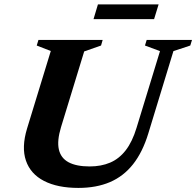

<svg xmlns="http://www.w3.org/2000/svg" viewBox="-20 -862 914 894"><path d="M264 -269.5Q245 -207 254 -166.5Q263 -126 299.2 -106.5Q335.5 -87 397.5 -87Q451 -87 492.8 -104.8Q534.5 -122.5 565.2 -162Q596 -201.5 616 -267.5L725 -624L655 -650L663 -676H874L866 -650L787.5 -624L670.5 -240.5Q644 -153.5 599.5 -97.2Q555 -41 491.8 -14Q428.5 13 345 13Q248 13 185 -19.5Q122 -52 100.8 -114Q79.5 -176 106 -263.5L216.5 -624.5L151 -650L159 -676H458L450.5 -650L372 -622.5ZM415.5 -773 436 -841.5H718.5L697.5 -773Z"/></svg>

Font: Newsreader 16pt 16pt
Style: Bold Italic
Weight: 700
Italic angle: -17°
Version: Version 1.003